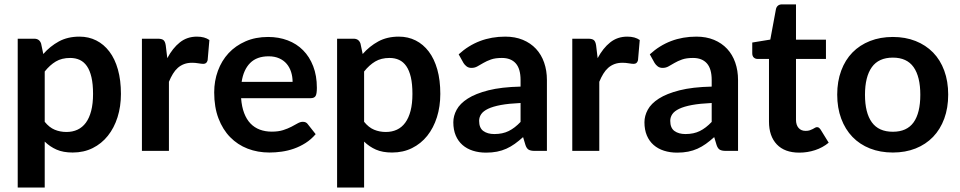

<svg xmlns="http://www.w3.org/2000/svg" viewBox="-20 -690 4390 878"><path d="M61 167.5V-513H136.5Q160.5 -513 168 -490.5L178 -443Q209 -478.5 249.2 -500.5Q289.5 -522.5 343.5 -522.5Q385.5 -522.5 420.2 -505Q455 -487.5 480.2 -454.2Q505.5 -421 519.2 -372.2Q533 -323.5 533 -260.5Q533 -203 517.5 -154Q502 -105 473.2 -69Q444.5 -33 403.8 -12.8Q363 7.5 312.5 7.5Q269 7.5 238.8 -5.8Q208.5 -19 184.5 -42.5V167.5ZM301 -425Q262.5 -425 235.2 -408.8Q208 -392.5 184.5 -363V-133Q205.5 -107 230.2 -96.8Q255 -86.5 284 -86.5Q312 -86.5 334.5 -97Q357 -107.5 372.8 -129Q388.5 -150.5 397 -183.2Q405.5 -216 405.5 -260.5Q405.5 -305.5 398.2 -336.8Q391 -368 377.5 -387.5Q364 -407 344.8 -416Q325.5 -425 301 -425Z M629 0V-513H701.5Q720.5 -513 728 -506.2Q735.5 -499.5 738 -482L745 -424Q769.5 -470 802.5 -496.2Q835.5 -522.5 880.5 -522.5Q916 -522.5 937.5 -507L929.5 -414.5Q927 -405.5 922.2 -401.8Q917.5 -398 909.5 -398Q902 -398 887.2 -400.5Q872.5 -403 858.5 -403Q838 -403 822 -397Q806 -391 793.2 -379.8Q780.5 -368.5 770.8 -352.5Q761 -336.5 752.5 -316V0Z M1206 -521Q1254.5 -521 1295.5 -505.5Q1336.5 -490 1366 -460.2Q1395.5 -430.5 1412.2 -387.2Q1429 -344 1429 -288.5Q1429 -260.5 1423 -250.8Q1417 -241 1400 -241H1082.5Q1085.5 -201.5 1096.5 -172.8Q1107.5 -144 1125.5 -125.2Q1143.5 -106.5 1168.2 -97.2Q1193 -88 1223 -88Q1253 -88 1274.8 -95Q1296.5 -102 1312.8 -110.5Q1329 -119 1341.2 -126Q1353.5 -133 1365 -133Q1380.5 -133 1388 -121.5L1423.5 -76.5Q1403 -52.5 1377.5 -36.2Q1352 -20 1324.2 -10.2Q1296.5 -0.5 1267.8 3.5Q1239 7.5 1212 7.5Q1158.5 7.5 1112.5 -10.2Q1066.5 -28 1032.5 -62.8Q998.5 -97.5 979 -148.8Q959.5 -200 959.5 -267.5Q959.5 -320 976.5 -366.2Q993.5 -412.5 1025.2 -446.8Q1057 -481 1102.8 -501Q1148.5 -521 1206 -521ZM1208.5 -432.5Q1154.5 -432.5 1124 -402Q1093.5 -371.5 1085 -315.5H1318Q1318 -339.5 1311.2 -360.8Q1304.5 -382 1291 -398Q1277.5 -414 1256.8 -423.2Q1236 -432.5 1208.5 -432.5Z M1521.5 167.5V-513H1597Q1621 -513 1628.5 -490.5L1638.5 -443Q1669.5 -478.5 1709.8 -500.5Q1750 -522.5 1804 -522.5Q1846 -522.5 1880.8 -505Q1915.5 -487.5 1940.8 -454.2Q1966 -421 1979.8 -372.2Q1993.5 -323.5 1993.5 -260.5Q1993.5 -203 1978 -154Q1962.5 -105 1933.8 -69Q1905 -33 1864.2 -12.8Q1823.5 7.5 1773 7.5Q1729.5 7.5 1699.2 -5.8Q1669 -19 1645 -42.5V167.5ZM1761.5 -425Q1723 -425 1695.8 -408.8Q1668.5 -392.5 1645 -363V-133Q1666 -107 1690.8 -96.8Q1715.5 -86.5 1744.5 -86.5Q1772.5 -86.5 1795 -97Q1817.5 -107.5 1833.2 -129Q1849 -150.5 1857.5 -183.2Q1866 -216 1866 -260.5Q1866 -305.5 1858.8 -336.8Q1851.5 -368 1838 -387.5Q1824.5 -407 1805.2 -416Q1786 -425 1761.5 -425Z M2425 0Q2407.5 0 2398 -5.2Q2388.5 -10.5 2383 -26.5L2372 -63Q2352.5 -45.5 2334 -32.2Q2315.5 -19 2295.5 -10Q2275.5 -1 2252.8 3.5Q2230 8 2202.5 8Q2170 8 2142.5 -0.8Q2115 -9.5 2095 -27Q2075 -44.5 2064 -70.5Q2053 -96.5 2053 -131Q2053 -160 2068.2 -188.2Q2083.5 -216.5 2119 -239.2Q2154.5 -262 2213.5 -277Q2272.5 -292 2360.5 -294V-324Q2360.5 -375.5 2338.5 -400.2Q2316.5 -425 2275 -425Q2245 -425 2225.2 -418Q2205.5 -411 2190.5 -402.2Q2175.5 -393.5 2163.2 -386.5Q2151 -379.5 2136 -379.5Q2123 -379.5 2114 -386.2Q2105 -393 2099.5 -402L2077.5 -441.5Q2166 -522.5 2290.5 -522.5Q2335.5 -522.5 2371 -507.8Q2406.5 -493 2431 -466.8Q2455.5 -440.5 2468.2 -404Q2481 -367.5 2481 -324V0ZM2240.5 -77Q2278.5 -77 2306.2 -90.8Q2334 -104.5 2360.5 -132.5V-219Q2306.5 -216.5 2270.2 -209.8Q2234 -203 2212 -192.5Q2190 -182 2180.5 -168Q2171 -154 2171 -137.5Q2171 -105 2190.2 -91Q2209.5 -77 2240.5 -77Z M2597 0V-513H2669.5Q2688.5 -513 2696 -506.2Q2703.5 -499.5 2706 -482L2713 -424Q2737.5 -470 2770.5 -496.2Q2803.5 -522.5 2848.5 -522.5Q2884 -522.5 2905.5 -507L2897.5 -414.5Q2895 -405.5 2890.2 -401.8Q2885.5 -398 2877.5 -398Q2870 -398 2855.2 -400.5Q2840.5 -403 2826.5 -403Q2806 -403 2790 -397Q2774 -391 2761.2 -379.8Q2748.5 -368.5 2738.8 -352.5Q2729 -336.5 2720.5 -316V0Z M3299 0Q3281.5 0 3272 -5.2Q3262.5 -10.5 3257 -26.5L3246 -63Q3226.5 -45.5 3208 -32.2Q3189.5 -19 3169.5 -10Q3149.5 -1 3126.8 3.5Q3104 8 3076.5 8Q3044 8 3016.5 -0.8Q2989 -9.5 2969 -27Q2949 -44.5 2938 -70.5Q2927 -96.5 2927 -131Q2927 -160 2942.2 -188.2Q2957.5 -216.5 2993 -239.2Q3028.5 -262 3087.5 -277Q3146.5 -292 3234.5 -294V-324Q3234.5 -375.5 3212.5 -400.2Q3190.5 -425 3149 -425Q3119 -425 3099.2 -418Q3079.5 -411 3064.5 -402.2Q3049.5 -393.5 3037.2 -386.5Q3025 -379.5 3010 -379.5Q2997 -379.5 2988 -386.2Q2979 -393 2973.5 -402L2951.5 -441.5Q3040 -522.5 3164.5 -522.5Q3209.5 -522.5 3245 -507.8Q3280.5 -493 3305 -466.8Q3329.5 -440.5 3342.2 -404Q3355 -367.5 3355 -324V0ZM3114.5 -77Q3152.5 -77 3180.2 -90.8Q3208 -104.5 3234.5 -132.5V-219Q3180.5 -216.5 3144.2 -209.8Q3108 -203 3086 -192.5Q3064 -182 3054.5 -168Q3045 -154 3045 -137.5Q3045 -105 3064.2 -91Q3083.5 -77 3114.5 -77Z M3635 8Q3568 8 3532.2 -29.8Q3496.5 -67.5 3496.5 -134V-420.5H3444Q3434 -420.5 3427 -427Q3420 -433.5 3420 -446.5V-495.5L3502.5 -509L3528.5 -649Q3531 -659 3538 -664.5Q3545 -670 3556 -670H3620V-508.5H3757V-420.5H3620V-142.5Q3620 -118.5 3631.8 -105Q3643.5 -91.5 3664 -91.5Q3675.5 -91.5 3683.2 -94.2Q3691 -97 3696.8 -100Q3702.5 -103 3707 -105.8Q3711.5 -108.5 3716 -108.5Q3721.5 -108.5 3725 -105.8Q3728.5 -103 3732.5 -97.5L3769.5 -37.5Q3742.5 -15 3707.5 -3.5Q3672.5 8 3635 8Z M4063 -521Q4120 -521 4166.8 -502.5Q4213.5 -484 4246.8 -450Q4280 -416 4298 -367Q4316 -318 4316 -257.5Q4316 -196.5 4298 -147.5Q4280 -98.5 4246.8 -64Q4213.5 -29.5 4166.8 -11Q4120 7.5 4063 7.5Q4005.5 7.5 3958.5 -11Q3911.5 -29.5 3878.2 -64Q3845 -98.5 3826.8 -147.5Q3808.5 -196.5 3808.5 -257.5Q3808.5 -318 3826.8 -367Q3845 -416 3878.2 -450Q3911.5 -484 3958.5 -502.5Q4005.5 -521 4063 -521ZM4063 -87.5Q4127 -87.5 4157.8 -130.5Q4188.5 -173.5 4188.5 -256.5Q4188.5 -339.5 4157.8 -383Q4127 -426.5 4063 -426.5Q3998 -426.5 3966.8 -382.8Q3935.5 -339 3935.5 -256.5Q3935.5 -174 3966.8 -130.8Q3998 -87.5 4063 -87.5Z"/></svg>

Font: Lato
Style: Bold
Weight: 700
Designer: Lukasz Dziedzic
Foundry: tyPoland Lukasz Dziedzic
Version: Version 2.007; 2014-02-27